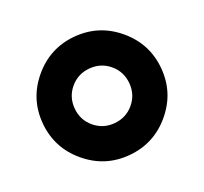

<svg xmlns="http://www.w3.org/2000/svg" viewBox="-77 -774 595 559"><g transform="rotate(20 220.0 -495.0)"><path d="M158 -557Q132 -531 132 -495Q132 -459 158 -433Q184 -407 220 -407Q256 -407 282 -433Q308 -459 308 -495Q308 -531 282 -557Q256 -583 220 -583Q184 -583 158 -557ZM354.5 -629.5Q410 -574 410 -495Q410 -416 354.5 -360.5Q299 -305 220 -305Q141 -305 85.5 -360.5Q30 -416 30 -495Q30 -574 85.5 -629.5Q141 -685 220 -685Q299 -685 354.5 -629.5Z"/></g></svg>

Font: Hind Mysuru
Style: Bold
Weight: 700
Designer: Manushi Parikh, Hitesh Malaviya
Foundry: Indian Type Foundry
Version: Version 0.703;PS 1.0;hotconv 1.0.86;makeotf.lib2.5.63406